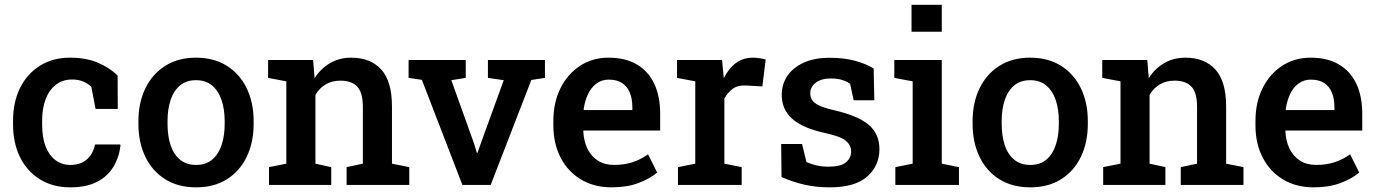

<svg xmlns="http://www.w3.org/2000/svg" viewBox="-20 -782 5818 812"><path d="M277.3 10.3Q203.1 10.3 148.7 -23.7Q94.2 -57.6 64.7 -117.4Q35.2 -177.2 35.2 -255.4V-272.5Q35.2 -349.1 64.5 -409.2Q93.8 -469.2 148.2 -503.7Q202.6 -538.1 276.9 -538.1Q344.7 -538.1 395 -516.4Q445.3 -494.6 477.5 -462.4L478 -321.3H384.3L366.2 -414.6Q352.5 -428.7 331.5 -437.3Q310.5 -445.8 285.6 -445.8Q245.1 -445.8 216.6 -423.8Q188 -401.9 173.1 -363Q158.2 -324.2 158.2 -272.5V-255.4Q158.2 -199.7 173.3 -161.6Q188.5 -123.5 215.6 -104Q242.7 -84.5 277.8 -84.5Q320.3 -84.5 346.9 -107.4Q373.5 -130.4 381.8 -170.9H488.3L489.7 -168Q483.9 -116.2 459.2 -75.9Q434.6 -35.6 389.9 -12.7Q345.2 10.3 277.3 10.3Z M809.6 10.3Q733.4 10.3 678.7 -23.9Q624 -58.1 594.7 -118.9Q565.4 -179.7 565.4 -258.8V-269Q565.4 -347.7 594.7 -408.2Q624 -468.8 678.7 -503.4Q733.4 -538.1 808.6 -538.1Q884.8 -538.1 939.5 -503.7Q994.1 -469.2 1023.4 -408.7Q1052.7 -348.1 1052.7 -269V-258.8Q1052.7 -179.7 1023.4 -118.9Q994.1 -58.1 939.7 -23.9Q885.3 10.3 809.6 10.3ZM809.6 -84.5Q850.6 -84.5 877.2 -106.7Q903.8 -128.9 917 -168.2Q930.2 -207.5 930.2 -258.8V-269Q930.2 -319.8 917 -358.9Q903.8 -397.9 877 -420.4Q850.1 -442.9 808.6 -442.9Q768.1 -442.9 741.2 -420.4Q714.4 -397.9 701.4 -358.9Q688.5 -319.8 688.5 -269V-258.8Q688.5 -207.5 701.4 -168.2Q714.4 -128.9 741.5 -106.7Q768.6 -84.5 809.6 -84.5Z M1117.7 0V-75.2L1190.9 -89.8V-438L1113.8 -452.6V-528.3H1304.2L1310.5 -451.7Q1336.9 -492.7 1376.2 -515.4Q1415.5 -538.1 1465.3 -538.1Q1546.9 -538.1 1592.3 -488Q1637.7 -438 1637.7 -331.5V-89.8L1710.9 -75.2V0H1445.8V-75.2L1514.6 -89.8V-330.6Q1514.6 -390.6 1490.7 -415.8Q1466.8 -440.9 1419.4 -440.9Q1383.8 -440.9 1357.2 -425Q1330.6 -409.2 1314 -380.9V-89.8L1380.9 -75.2V0Z M1935.5 0 1764.2 -444.3 1708 -452.6V-528.3H1949.7V-452.6L1888.7 -442.9L1983.9 -177.7L1996.6 -135.7H1999.5L2014.2 -177.7L2110.4 -442.9L2043.5 -452.6V-528.3H2284.7V-452.6L2227.1 -443.8L2055.2 0Z M2566.9 10.3Q2492.2 10.3 2436.8 -23.2Q2381.3 -56.6 2350.8 -115.7Q2320.3 -174.8 2320.3 -251V-271.5Q2320.3 -348.6 2350.3 -408.9Q2380.4 -469.2 2433.1 -503.7Q2485.8 -538.1 2553.2 -538.1Q2625 -538.1 2673.6 -509.3Q2722.2 -480.5 2747.1 -427.5Q2772 -374.5 2772 -300.3V-230H2447.8L2446.8 -227.5Q2448.7 -186 2464.1 -153.8Q2479.5 -121.6 2508.1 -103Q2536.6 -84.5 2577.6 -84.5Q2620.6 -84.5 2655.8 -96.2Q2690.9 -107.9 2720.7 -129.4L2759.3 -52.2Q2728 -25.9 2679.7 -7.8Q2631.3 10.3 2566.9 10.3ZM2449.7 -316.4H2654.3V-329.1Q2654.3 -363.8 2643.8 -389.9Q2633.3 -416 2611.1 -430.7Q2588.9 -445.3 2554.7 -445.3Q2524.9 -445.3 2502.4 -428.7Q2480 -412.1 2466.6 -383.5Q2453.1 -355 2448.2 -318.8Z M2847.2 0V-75.2L2920.4 -89.8V-438L2843.3 -452.6V-528.3H3033.7L3040 -461.9L3041 -451.2Q3062 -493.2 3092.5 -515.6Q3123 -538.1 3164.1 -538.1Q3177.7 -538.1 3193.1 -535.6Q3208.5 -533.2 3218.3 -530.3L3204.1 -416.5L3135.3 -420.4Q3101.6 -422.4 3079.8 -407.2Q3058.1 -392.1 3043.5 -365.2V-89.8L3116.7 -75.2V0Z M3489.3 10.3Q3432.6 10.3 3383.5 -0.7Q3334.5 -11.7 3285.2 -33.2L3283.7 -172.9H3372.1L3390.6 -96.7Q3411.6 -87.4 3433.8 -82.3Q3456.1 -77.1 3483.4 -77.1Q3536.1 -77.1 3557.9 -95.7Q3579.6 -114.3 3579.6 -141.6Q3579.6 -168 3556.9 -186.8Q3534.2 -205.6 3470.2 -219.2Q3375.5 -239.7 3330.8 -279.1Q3286.1 -318.4 3286.1 -381.3Q3286.1 -424.8 3309.3 -460Q3332.5 -495.1 3377.7 -516.4Q3422.9 -537.6 3488.8 -537.6Q3548.8 -537.6 3595.5 -525.1Q3642.1 -512.7 3674.8 -492.2L3677.7 -357.9H3590.3L3575.2 -427.7Q3560.1 -438.5 3540 -444.3Q3520 -450.2 3494.1 -450.2Q3453.6 -450.2 3430.2 -432.4Q3406.7 -414.6 3406.7 -387.7Q3406.7 -372.1 3414.3 -359.4Q3421.9 -346.7 3443.6 -336.2Q3465.3 -325.7 3507.3 -315.9Q3610.4 -292 3654.8 -253.4Q3699.2 -214.8 3699.2 -151.4Q3699.2 -80.6 3647.5 -35.2Q3595.7 10.3 3489.3 10.3Z M3766.6 0V-75.2L3839.8 -89.8V-438L3762.2 -452.6V-528.3H3962.9V-89.8L4035.6 -75.2V0ZM3835 -647.9V-761.7H3962.9V-647.9Z M4337.4 10.3Q4261.2 10.3 4206.5 -23.9Q4151.9 -58.1 4122.6 -118.9Q4093.3 -179.7 4093.3 -258.8V-269Q4093.3 -347.7 4122.6 -408.2Q4151.9 -468.8 4206.5 -503.4Q4261.2 -538.1 4336.4 -538.1Q4412.6 -538.1 4467.3 -503.7Q4522 -469.2 4551.3 -408.7Q4580.6 -348.1 4580.6 -269V-258.8Q4580.6 -179.7 4551.3 -118.9Q4522 -58.1 4467.5 -23.9Q4413.1 10.3 4337.4 10.3ZM4337.4 -84.5Q4378.4 -84.5 4405 -106.7Q4431.6 -128.9 4444.8 -168.2Q4458 -207.5 4458 -258.8V-269Q4458 -319.8 4444.8 -358.9Q4431.6 -397.9 4404.8 -420.4Q4377.9 -442.9 4336.4 -442.9Q4295.9 -442.9 4269 -420.4Q4242.2 -397.9 4229.2 -358.9Q4216.3 -319.8 4216.3 -269V-258.8Q4216.3 -207.5 4229.2 -168.2Q4242.2 -128.9 4269.3 -106.7Q4296.4 -84.5 4337.4 -84.5Z M4645.5 0V-75.2L4718.8 -89.8V-438L4641.6 -452.6V-528.3H4832L4838.4 -451.7Q4864.7 -492.7 4904.1 -515.4Q4943.4 -538.1 4993.2 -538.1Q5074.7 -538.1 5120.1 -488Q5165.5 -438 5165.5 -331.5V-89.8L5238.8 -75.2V0H4973.6V-75.2L5042.5 -89.8V-330.6Q5042.5 -390.6 5018.6 -415.8Q4994.6 -440.9 4947.3 -440.9Q4911.6 -440.9 4885 -425Q4858.4 -409.2 4841.8 -380.9V-89.8L4908.7 -75.2V0Z M5536.1 10.3Q5461.4 10.3 5406 -23.2Q5350.6 -56.6 5320.1 -115.7Q5289.6 -174.8 5289.6 -251V-271.5Q5289.6 -348.6 5319.6 -408.9Q5349.6 -469.2 5402.3 -503.7Q5455.1 -538.1 5522.5 -538.1Q5594.2 -538.1 5642.8 -509.3Q5691.4 -480.5 5716.3 -427.5Q5741.2 -374.5 5741.2 -300.3V-230H5417L5416 -227.5Q5418 -186 5433.3 -153.8Q5448.7 -121.6 5477.3 -103Q5505.9 -84.5 5546.9 -84.5Q5589.8 -84.5 5625 -96.2Q5660.2 -107.9 5689.9 -129.4L5728.5 -52.2Q5697.3 -25.9 5648.9 -7.8Q5600.6 10.3 5536.1 10.3ZM5418.9 -316.4H5623.5V-329.1Q5623.5 -363.8 5613 -389.9Q5602.5 -416 5580.3 -430.7Q5558.1 -445.3 5523.9 -445.3Q5494.1 -445.3 5471.7 -428.7Q5449.2 -412.1 5435.8 -383.5Q5422.4 -355 5417.5 -318.8Z"/></svg>

Font: Roboto Slab LO Medium
Style: Regular
Weight: 500
Designer: Google
Version: Version 2.000